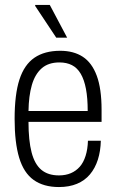

<svg xmlns="http://www.w3.org/2000/svg" viewBox="-20 -743 469 775"><path d="M218 12Q156 12 116 -16.5Q76 -45 57.5 -106Q39 -167 39 -263Q39 -362 58.5 -422Q78 -482 119 -510Q160 -538 223 -538Q277 -538 314 -514Q351 -490 370.5 -437.5Q390 -385 390 -300V-251H95Q95 -176 107.5 -128Q120 -80 147 -57.5Q174 -35 218 -35Q245 -35 266 -44Q287 -53 302 -70Q317 -87 325.5 -114Q334 -141 335 -175H387Q386 -133 375 -98.5Q364 -64 343 -39Q322 -14 290.5 -1Q259 12 218 12ZM95 -295H334Q334 -347 327 -384Q320 -421 306 -445Q292 -469 270.5 -480Q249 -491 220 -491Q175 -491 148 -467Q121 -443 108.5 -399.5Q96 -356 95 -295ZM251 -591H207L122 -719V-723H181Z"/></svg>

Font: Archivo Condensed ExtraLight
Style: Regular
Weight: 250
Width: 3
Designer: Hector Gatti
Foundry: Omnibus-Type
Version: Version 2.001